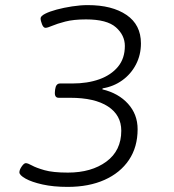

<svg xmlns="http://www.w3.org/2000/svg" viewBox="-20 -726 682 752"><path d="M245 6Q189 6 146.5 -3.5Q104 -13 80 -26.5Q56 -40 56 -51Q56 -61 65 -74Q74 -87 81 -87Q89 -87 105 -78Q121 -69 154 -59.5Q187 -50 246 -50Q338 -50 396.5 -93Q455 -136 455 -214Q455 -275 403 -309Q351 -343 255 -343H210Q193 -343 195 -366L196 -376Q199 -399 215 -399H263Q323 -399 369 -415.5Q415 -432 442 -464.5Q469 -497 469 -546Q469 -588 434 -619Q399 -650 317 -650Q268 -650 235.5 -641.5Q203 -633 184.5 -625Q166 -617 158 -617Q150 -617 144.5 -631Q139 -645 139 -654Q139 -663 156.5 -672Q174 -681 202 -688.5Q230 -696 262.5 -701Q295 -706 324 -706Q419 -706 475.5 -667.5Q532 -629 532 -556Q532 -511 512.5 -473.5Q493 -436 459 -411.5Q425 -387 382 -380L381 -376Q444 -361 481.5 -319.5Q519 -278 519 -220Q519 -150 485 -99.5Q451 -49 389.5 -21.5Q328 6 245 6Z"/></svg>

Font: Asap Expanded Expanded Light
Style: Italic
Weight: 300
Width: 7
Italic angle: -6°
Designer: Pablo Cosgaya
Foundry: Omnibus-Type
Version: Version 3.001; ttfautohint (v1.8.4.7-5d5b)